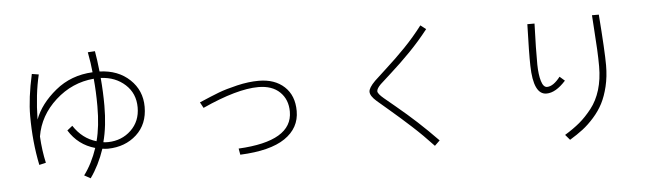

<svg xmlns="http://www.w3.org/2000/svg" viewBox="-49 -949 4099 1200"><g transform="rotate(-5 2000.0 -349.5)"><path d="M135.7 -386.7Q135.7 -498 168.9 -647.5L211.9 -640.6Q182.6 -518.6 179.7 -360.4Q215.8 -457 314 -537.6Q412.1 -618.2 547.9 -625Q543 -679.7 529.3 -752L574.2 -754.9Q584 -700.2 591.8 -626Q708 -622.1 780.8 -553.2Q853.5 -484.4 853.5 -381.8Q853.5 -272.5 782.2 -207.5Q710.9 -142.6 603.5 -140.6Q585 -140.6 567.4 -143.6Q533.2 -42 478.5 34.2L439.5 12.7Q491.2 -56.6 523.4 -152.3Q418 -181.6 359.4 -276.4L392.6 -302.7Q447.3 -218.8 535.2 -193.4Q559.6 -284.2 559.6 -411.1Q559.6 -502.9 551.8 -584Q415 -572.3 311 -478Q207 -383.8 185.5 -253.9Q190.4 -164.1 208 -86.9L166 -77.1Q135.7 -223.6 135.7 -386.7ZM595.7 -585Q603.5 -496.1 603.5 -411.1Q603.5 -282.2 577.1 -183.6Q586.9 -181.6 607.4 -181.6Q693.4 -183.6 751.5 -239.3Q809.6 -294.9 809.6 -381.8Q809.6 -469.7 748.5 -525.4Q687.5 -581.1 595.7 -585Z M1200.2 -378.9Q1277.3 -412.1 1323.2 -429.7Q1369.1 -447.3 1441.4 -464.4Q1513.7 -481.4 1577.1 -481.4Q1677.7 -481.4 1737.8 -425.8Q1797.9 -370.1 1797.9 -272.5Q1797.9 -166 1704.6 -102.5Q1611.3 -39.1 1422.9 -31.2L1416 -70.3Q1754.9 -87.9 1754.9 -272.5Q1754.9 -348.6 1706.5 -395.5Q1658.2 -442.4 1571.3 -442.4Q1438.5 -442.4 1219.7 -342.8Z M2261.7 -352.5Q2261.7 -377 2302.7 -418Q2318.4 -433.6 2379.9 -489.3Q2441.4 -544.9 2501.5 -606.9Q2561.5 -668.9 2614.3 -738.3L2648.4 -711.9Q2591.8 -639.6 2529.3 -575.7Q2466.8 -511.7 2406.2 -457.5Q2345.7 -403.3 2335.9 -393.6Q2310.5 -368.2 2310.5 -351.6Q2310.5 -335.9 2347.7 -304.7L2416 -248Q2484.4 -191.4 2545.4 -135.3Q2606.4 -79.1 2671.9 -11.7L2639.6 19.5Q2575.2 -49.8 2507.3 -111.8Q2439.5 -173.8 2378.4 -225.6Q2317.4 -277.3 2300.8 -292Q2261.7 -326.2 2261.7 -352.5Z M3277.3 -426.8Q3275.4 -504.9 3281.2 -687.5H3326.2Q3320.3 -523.4 3321.3 -430.7Q3322.3 -367.2 3334.5 -326.7Q3346.7 -286.1 3370.1 -286.1Q3409.2 -286.1 3453.1 -342.8L3484.4 -315.4Q3420.9 -245.1 3363.3 -245.1Q3281.2 -245.1 3277.3 -426.8ZM3456.1 22.5Q3510.7 -10.7 3549.8 -43.5Q3588.9 -76.2 3627 -124.5Q3665 -172.9 3685.1 -238.8Q3705.1 -304.7 3705.1 -385.7Q3705.1 -436.5 3702.1 -493.7Q3699.2 -550.8 3694.3 -618.7Q3689.5 -686.5 3688.5 -708H3731.4Q3749 -476.6 3749 -389.6Q3749 -318.4 3734.4 -257.3Q3719.7 -196.3 3696.8 -151.9Q3673.8 -107.4 3638.2 -67.4Q3602.5 -27.3 3566.9 0Q3531.2 27.3 3484.4 55.7Z"/></g></svg>

Font: Gothic A1 ExtraLight
Style: Regular
Weight: 275
Designer: HanYang I&C Co.,Ltd.
Foundry: HanYang I&C Co.,Ltd.
Version: Version 2.50